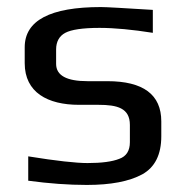

<svg xmlns="http://www.w3.org/2000/svg" viewBox="-20 -514 523 544"><path d="M204 -217H259C312 -217 348 -208 348 -160V-111C348 -87 338 -71 318 -64C298 -56 268 -52 228 -52C196 -52 140 -58 60 -71V-2C119 6 174 10 226 10C294 10 346 0 383 -20C419 -40 437 -76 437 -128V-170C437 -246 386 -284 284 -284H228C169 -284 139 -300 139 -333V-374C139 -396 148 -412 165 -421C182 -430 214 -435 262 -435C305 -435 356 -430 413 -421V-486C331 -491 282 -494 266 -494C122 -494 50 -456 50 -380V-335C50 -252 115 -217 204 -217Z"/></svg>

Font: Gamestation Text
Style: Bold
Weight: 400
Designer: Jonas Hecksher
Foundry: Jonas Hecksher, Playtypeª, e-types AS
Version: Version 1.003